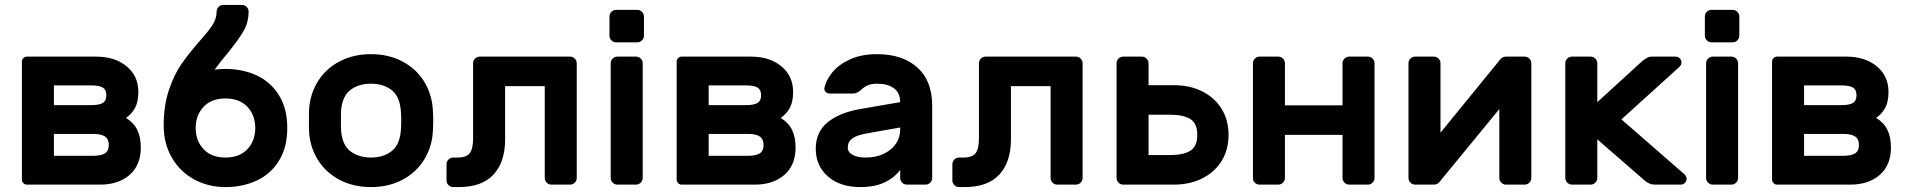

<svg xmlns="http://www.w3.org/2000/svg" viewBox="-20 -750 7751 780"><path d="M75 -6C79 -2 83.7 0 89 0H387C436.3 0 476.2 -13.2 506.5 -39.5C536.8 -65.8 552 -103 552 -151C552 -178.3 547.3 -201.8 538 -221.5C528.7 -241.2 513.3 -257.7 492 -271C508 -282.3 520.3 -296.2 529 -312.5C537.7 -328.8 542 -350.3 542 -377C542 -419.7 526.2 -454.2 494.5 -480.5C462.8 -506.8 421.3 -520 370 -520H89C83.7 -520 79 -518 75 -514C71 -510 69 -505.3 69 -500V-20C69 -14.7 71 -10 75 -6ZM199 -403H351C373 -403 388.7 -400 398 -394C407.3 -388 412 -377.7 412 -363C412 -348.3 407.3 -338 398 -332C388.7 -326 373 -323 351 -323H199ZM357 -117H199V-206H357C379.7 -206 396.2 -202.5 406.5 -195.5C416.8 -188.5 422 -177 422 -161C422 -145 416.8 -133.7 406.5 -127C396.2 -120.3 379.7 -117 357 -117Z M868 -722C862.7 -716.7 860 -710.3 860 -703C860 -683.7 854.3 -665.3 843 -648C831.7 -630.7 813.7 -608.3 789 -581C759.7 -547 735.5 -516.3 716.5 -489C697.5 -461.7 680.8 -427 666.5 -385C652.2 -343 645 -294.7 645 -240C645 -190.7 656.2 -147 678.5 -109C700.8 -71 731 -41.7 769 -21C807 -0.3 849.3 10 896 10C943.3 10 986 1 1024 -17C1062 -35 1092 -62 1114 -98C1136 -134 1147 -178 1147 -230C1147 -282 1136 -326 1114 -362C1092 -398 1062 -425 1024 -443C986 -461 943.3 -470 896 -470C880.7 -470 866 -469 852 -467C870.7 -492.3 887.7 -514 903 -532C933 -568.7 955 -599 969 -623C983 -647 990 -673.7 990 -703C990 -710.3 987.3 -716.7 982 -722C976.7 -727.3 970.3 -730 963 -730H887C879.7 -730 873.3 -727.3 868 -722ZM985 -144C963.7 -121.3 934 -110 896 -110C858 -110 828.3 -121.3 807 -144C785.7 -166.7 775 -195.3 775 -230C775 -264.7 785.7 -293.3 807 -316C828.3 -338.7 858 -350 896 -350C934 -350 963.7 -338.7 985 -316C1006.3 -293.3 1017 -264.7 1017 -230C1017 -195.3 1006.3 -166.7 985 -144Z M1740 -259C1740 -277 1739.3 -294 1738 -310C1734.7 -351.3 1722.3 -388.7 1701 -422C1679.7 -455.3 1650.5 -481.7 1613.5 -501C1576.5 -520.3 1534.3 -530 1487 -530C1439.7 -530 1397.5 -520.3 1360.5 -501C1323.5 -481.7 1294.3 -455.3 1273 -422C1251.7 -388.7 1239.3 -351.3 1236 -310C1235.3 -302 1235 -285 1235 -259C1235 -233.7 1235.3 -217 1236 -209C1239.3 -168.3 1251.7 -131.3 1273 -98C1294.3 -64.7 1323.5 -38.3 1360.5 -19C1397.5 0.3 1439.7 10 1487 10C1534.3 10 1576.5 0.3 1613.5 -19C1650.5 -38.3 1679.7 -64.7 1701 -98C1722.3 -131.3 1734.7 -168.3 1738 -209C1739.3 -225 1740 -241.7 1740 -259ZM1405.5 -386C1427.8 -402 1455 -410 1487 -410C1519 -410 1546.2 -402 1568.5 -386C1590.8 -370 1604 -343 1608 -305C1609.3 -291.7 1610 -276.7 1610 -260C1610 -243.3 1609.3 -228.3 1608 -215C1604 -177 1590.8 -150 1568.5 -134C1546.2 -118 1519 -110 1487 -110C1455 -110 1427.8 -118 1405.5 -134C1383.2 -150 1370 -177 1366 -215C1365.3 -221.7 1365 -236.7 1365 -260C1365 -283.3 1365.3 -298.3 1366 -305C1370 -343 1383.2 -370 1405.5 -386Z M2032 -184V-400H2193V-27C2193 -19.7 2195.7 -13.3 2201 -8C2206.3 -2.7 2212.7 0 2220 0H2296C2303.3 0 2309.7 -2.7 2315 -8C2320.3 -13.3 2323 -19.7 2323 -27V-493C2323 -500.3 2320.3 -506.7 2315 -512C2309.7 -517.3 2303.3 -520 2296 -520H1929C1921.7 -520 1915.3 -517.3 1910 -512C1904.7 -506.7 1902 -500.3 1902 -493V-189C1902 -161 1897.7 -140.8 1889 -128.5C1880.3 -116.2 1863.7 -110 1839 -110H1821C1813.7 -110 1807.3 -107.3 1802 -102C1796.7 -96.7 1794 -90.3 1794 -83V-17C1794 -9.7 1796.7 -3.3 1802 2C1807.3 7.3 1813.7 10 1821 10H1844C1906.7 10 1953.7 -7 1985 -41C2016.3 -75 2032 -122.7 2032 -184Z M2588 -702C2582.7 -707.3 2576.3 -710 2569 -710H2483C2475.7 -710 2469.3 -707.3 2464 -702C2458.7 -696.7 2456 -690.3 2456 -683V-605C2456 -597.7 2458.7 -591.3 2464 -586C2469.3 -580.7 2475.7 -578 2483 -578H2569C2576.3 -578 2582.7 -580.7 2588 -586C2593.3 -591.3 2596 -597.7 2596 -605V-683C2596 -690.3 2593.3 -696.7 2588 -702ZM2583 -8C2588.3 -13.3 2591 -19.7 2591 -27V-493C2591 -500.3 2588.3 -506.7 2583 -512C2577.7 -517.3 2571.3 -520 2564 -520H2488C2480.7 -520 2474.3 -517.3 2469 -512C2463.7 -506.7 2461 -500.3 2461 -493V-27C2461 -19.7 2463.7 -13.3 2469 -8C2474.3 -2.7 2480.7 0 2488 0H2564C2571.3 0 2577.7 -2.7 2583 -8Z M2735 -6C2739 -2 2743.7 0 2749 0H3047C3096.3 0 3136.2 -13.2 3166.5 -39.5C3196.8 -65.8 3212 -103 3212 -151C3212 -178.3 3207.3 -201.8 3198 -221.5C3188.7 -241.2 3173.3 -257.7 3152 -271C3168 -282.3 3180.3 -296.2 3189 -312.5C3197.7 -328.8 3202 -350.3 3202 -377C3202 -419.7 3186.2 -454.2 3154.5 -480.5C3122.8 -506.8 3081.3 -520 3030 -520H2749C2743.7 -520 2739 -518 2735 -514C2731 -510 2729 -505.3 2729 -500V-20C2729 -14.7 2731 -10 2735 -6ZM2859 -403H3011C3033 -403 3048.7 -400 3058 -394C3067.3 -388 3072 -377.7 3072 -363C3072 -348.3 3067.3 -338 3058 -332C3048.7 -326 3033 -323 3011 -323H2859ZM3017 -117H2859V-206H3017C3039.7 -206 3056.2 -202.5 3066.5 -195.5C3076.8 -188.5 3082 -177 3082 -161C3082 -145 3076.8 -133.7 3066.5 -127C3056.2 -120.3 3039.7 -117 3017 -117Z M3706.5 -476C3666.2 -512 3611.7 -530 3543 -530C3500.3 -530 3463.5 -522.8 3432.5 -508.5C3401.5 -494.2 3377.5 -476.3 3360.5 -455C3343.5 -433.7 3333 -412.7 3329 -392C3328.3 -386 3330.2 -380.8 3334.5 -376.5C3338.8 -372.2 3344.3 -370 3351 -370H3444C3456 -370 3467 -374.7 3477 -384C3486.3 -392.7 3495.8 -399.2 3505.5 -403.5C3515.2 -407.8 3527.7 -410 3543 -410C3571.7 -410 3594.5 -403.8 3611.5 -391.5C3628.5 -379.2 3637 -360.3 3637 -335L3474 -307C3417.3 -297 3373.2 -278.8 3341.5 -252.5C3309.8 -226.2 3294 -190.7 3294 -146C3294 -100 3310.3 -62.5 3343 -33.5C3375.7 -4.5 3420 10 3476 10C3514 10 3546.5 3.7 3573.5 -9C3600.5 -21.7 3621.7 -38.7 3637 -60V-27C3637 -19.7 3639.7 -13.3 3645 -8C3650.3 -2.7 3656.7 0 3664 0H3740C3747.3 0 3753.7 -2.7 3759 -8C3764.3 -13.3 3767 -19.7 3767 -27V-321C3767 -388.3 3746.8 -440 3706.5 -476ZM3637 -232V-222C3637 -202.7 3631.5 -184.5 3620.5 -167.5C3609.5 -150.5 3593.3 -136.7 3572 -126C3550.7 -115.3 3525.3 -110 3496 -110C3475.3 -110 3458.2 -113.5 3444.5 -120.5C3430.8 -127.5 3424 -137.7 3424 -151C3424 -166.3 3430.2 -178.5 3442.5 -187.5C3454.8 -196.5 3474.3 -203.3 3501 -208Z M4087 -184V-400H4248V-27C4248 -19.7 4250.7 -13.3 4256 -8C4261.3 -2.7 4267.7 0 4275 0H4351C4358.3 0 4364.7 -2.7 4370 -8C4375.3 -13.3 4378 -19.7 4378 -27V-493C4378 -500.3 4375.3 -506.7 4370 -512C4364.7 -517.3 4358.3 -520 4351 -520H3984C3976.7 -520 3970.3 -517.3 3965 -512C3959.7 -506.7 3957 -500.3 3957 -493V-189C3957 -161 3952.7 -140.8 3944 -128.5C3935.3 -116.2 3918.7 -110 3894 -110H3876C3868.7 -110 3862.3 -107.3 3857 -102C3851.7 -96.7 3849 -90.3 3849 -83V-17C3849 -9.7 3851.7 -3.3 3857 2C3862.3 7.3 3868.7 10 3876 10H3899C3961.7 10 4008.7 -7 4040 -41C4071.3 -75 4087 -122.7 4087 -184Z M4543 0H4749C4792.3 0 4830.8 -8.5 4864.5 -25.5C4898.2 -42.5 4924.3 -66.2 4943 -96.5C4961.7 -126.8 4971 -162 4971 -202C4971 -242 4961.7 -277.2 4943 -307.5C4924.3 -337.8 4898.2 -361.5 4864.5 -378.5C4830.8 -395.5 4792.3 -404 4749 -404H4646V-493C4646 -500.3 4643.3 -506.7 4638 -512C4632.7 -517.3 4626.3 -520 4619 -520H4543C4535.7 -520 4529.3 -517.3 4524 -512C4518.7 -506.7 4516 -500.3 4516 -493V-27C4516 -19.7 4518.7 -13.3 4524 -8C4529.3 -2.7 4535.7 0 4543 0ZM4732 -120H4646V-284H4732C4768.7 -284 4796.5 -278.2 4815.5 -266.5C4834.5 -254.8 4844 -233.3 4844 -202C4844 -170.7 4834.5 -149.2 4815.5 -137.5C4796.5 -125.8 4768.7 -120 4732 -120Z M5556 -512C5550.7 -517.3 5544.3 -520 5537 -520H5461C5453.7 -520 5447.3 -517.3 5442 -512C5436.7 -506.7 5434 -500.3 5434 -493V-322H5200V-493C5200 -500.3 5197.3 -506.7 5192 -512C5186.7 -517.3 5180.3 -520 5173 -520H5097C5089.7 -520 5083.3 -517.3 5078 -512C5072.7 -506.7 5070 -500.3 5070 -493V-27C5070 -19 5072.7 -12.5 5078 -7.5C5083.3 -2.5 5089.7 0 5097 0H5173C5180.3 0 5186.7 -2.7 5192 -8C5197.3 -13.3 5200 -19.7 5200 -27V-202H5434V-27C5434 -19.7 5436.7 -13.3 5442 -8C5447.3 -2.7 5453.7 0 5461 0H5537C5544.3 0 5550.7 -2.7 5556 -8C5561.3 -13.3 5564 -19.7 5564 -27V-493C5564 -500.3 5561.3 -506.7 5556 -512Z M6079 -8C6084.3 -2.7 6090.7 0 6098 0H6174C6181.3 0 6187.7 -2.7 6193 -8C6198.3 -13.3 6201 -19.7 6201 -27V-493C6201 -500.3 6198.3 -506.7 6193 -512C6187.7 -517.3 6181.3 -520 6174 -520H6098C6088.7 -520 6081 -516.3 6075 -509L5832 -211V-493C5832 -500.3 5829.3 -506.7 5824 -512C5818.7 -517.3 5812.3 -520 5805 -520H5729C5721.7 -520 5715.3 -517.3 5710 -512C5704.7 -506.7 5702 -500.3 5702 -493V-27C5702 -19.7 5704.7 -13.3 5710 -8C5715.3 -2.7 5721.7 0 5729 0H5805C5814.3 0 5822 -3.7 5828 -11L6071 -307V-27C6071 -19.7 6073.7 -13.3 6079 -8Z M6469 -27V-184L6661 -17C6674.3 -5.7 6688 0 6702 0H6808C6814.7 0 6820.3 -2.3 6825 -7C6829.7 -11.7 6832 -17.3 6832 -24C6832 -30 6828.7 -36.3 6822 -43L6567 -265L6800 -476C6807.3 -482 6811 -488.7 6811 -496C6811 -502.7 6808.7 -508.3 6804 -513C6799.3 -517.7 6793.7 -520 6787 -520H6692C6684 -520 6677.3 -518.5 6672 -515.5C6666.7 -512.5 6660.3 -508.3 6653 -503L6469 -335V-493C6469 -500.3 6466.3 -506.7 6461 -512C6455.7 -517.3 6449.3 -520 6442 -520H6366C6358.7 -520 6352.3 -517.3 6347 -512C6341.7 -506.7 6339 -500.3 6339 -493V-27C6339 -19.7 6341.7 -13.3 6347 -8C6352.3 -2.7 6358.7 0 6366 0H6442C6449.3 0 6455.7 -2.7 6461 -8C6466.3 -13.3 6469 -19.7 6469 -27Z M7038 -702C7032.7 -707.3 7026.3 -710 7019 -710H6933C6925.7 -710 6919.3 -707.3 6914 -702C6908.7 -696.7 6906 -690.3 6906 -683V-605C6906 -597.7 6908.7 -591.3 6914 -586C6919.3 -580.7 6925.7 -578 6933 -578H7019C7026.3 -578 7032.7 -580.7 7038 -586C7043.3 -591.3 7046 -597.7 7046 -605V-683C7046 -690.3 7043.3 -696.7 7038 -702ZM7033 -8C7038.3 -13.3 7041 -19.7 7041 -27V-493C7041 -500.3 7038.3 -506.7 7033 -512C7027.7 -517.3 7021.3 -520 7014 -520H6938C6930.7 -520 6924.3 -517.3 6919 -512C6913.7 -506.7 6911 -500.3 6911 -493V-27C6911 -19.7 6913.7 -13.3 6919 -8C6924.3 -2.7 6930.7 0 6938 0H7014C7021.3 0 7027.7 -2.7 7033 -8Z M7185 -6C7189 -2 7193.7 0 7199 0H7497C7546.3 0 7586.2 -13.2 7616.5 -39.5C7646.8 -65.8 7662 -103 7662 -151C7662 -178.3 7657.3 -201.8 7648 -221.5C7638.7 -241.2 7623.3 -257.7 7602 -271C7618 -282.3 7630.3 -296.2 7639 -312.5C7647.7 -328.8 7652 -350.3 7652 -377C7652 -419.7 7636.2 -454.2 7604.5 -480.5C7572.8 -506.8 7531.3 -520 7480 -520H7199C7193.7 -520 7189 -518 7185 -514C7181 -510 7179 -505.3 7179 -500V-20C7179 -14.7 7181 -10 7185 -6ZM7309 -403H7461C7483 -403 7498.7 -400 7508 -394C7517.3 -388 7522 -377.7 7522 -363C7522 -348.3 7517.3 -338 7508 -332C7498.7 -326 7483 -323 7461 -323H7309ZM7467 -117H7309V-206H7467C7489.7 -206 7506.2 -202.5 7516.5 -195.5C7526.8 -188.5 7532 -177 7532 -161C7532 -145 7526.8 -133.7 7516.5 -127C7506.2 -120.3 7489.7 -117 7467 -117Z"/></svg>

Font: Rubik
Style: Regular
Weight: 500
Designer: Hubert & Fischer
Foundry: Hubert & Fischer
Version: Version 1.100